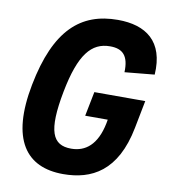

<svg xmlns="http://www.w3.org/2000/svg" viewBox="-84 -813 788 897"><g transform="rotate(10 310.0 -365.0)"><path d="M353 -390.5 330 -274.5H437L434 -257.5C413 -152 359 -111.5 292 -111.5C202.5 -111.5 174 -174.5 211 -367.5C246 -549.5 300.5 -614 389 -614C449 -614 478.5 -584.5 475.5 -506.5L616.5 -520C627 -679.5 536 -742 403.5 -742C227.5 -742 112.5 -642 60.5 -374C8.5 -106 99.5 12 275.5 12C410 12 528 -47.5 569 -259.5L594.5 -390.5Z"/></g></svg>

Font: Monaspace Neon
Style: Bold Italic
Weight: 700
Italic angle: -11°
Designer: Riley Cran & the Lettermatic Team
Foundry: Lettermatic
Version: Version 1.200 (Monaspace Neon)